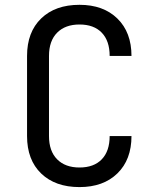

<svg xmlns="http://www.w3.org/2000/svg" viewBox="-20 -760 639 790"><path d="M307.1 9.8Q207.5 9.8 149.4 -46.1Q91.3 -102.1 91.3 -200.2V-529.8Q91.3 -627.9 149.4 -684.1Q207.5 -740.2 307.1 -740.2Q405.3 -740.2 463.1 -683.6Q521 -627 521 -529.8H431.2Q431.2 -591.8 398.7 -625.5Q366.2 -659.2 307.1 -659.2Q248.5 -659.2 215.1 -625.5Q181.6 -591.8 181.6 -529.8V-200.2Q181.6 -138.2 215.1 -104.5Q248.5 -70.8 307.1 -70.8Q366.2 -70.8 398.7 -104.5Q431.2 -138.2 431.2 -200.2H521Q521 -103 463.1 -46.6Q405.3 9.8 307.1 9.8Z"/></svg>

Font: UDEV Gothic 35
Style: Regular
Weight: 400
Version: v2.1.0; ttfautohint (v1.8.4.7-5d5b-dirty) -l 6 -r 45 -G 200 